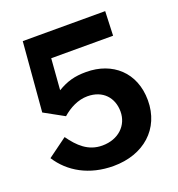

<svg xmlns="http://www.w3.org/2000/svg" viewBox="-135 -853 901 974"><g transform="rotate(-20 315.0 -365.5)"><path d="M313 11C476 11 590 -89 590 -243C590 -394 486 -485 344 -485C281 -485 240 -473 189 -443L202 -611H536L541 -742H96L65 -368L172 -309C210 -342 257 -367 308 -367C392 -367 440 -311 440 -237C440 -163 383 -106 295 -106C219 -106 171 -153 129 -212L25 -136C82 -47 182 11 313 11Z"/></g></svg>

Font: Cheyenne Sans
Style: Bold
Weight: 700
Designer: The Public Sans project authors (U.S. Web Design System), Libre Franklin designed by Pablo Impallari and Rodrigo Fuenzal
Foundry: The Cheyenne Sans Project Authors
Version: Version 2.007